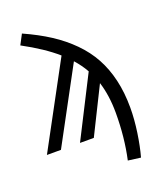

<svg xmlns="http://www.w3.org/2000/svg" viewBox="-171 -856 982 1174"><g transform="rotate(-20 320.0 -269.0)"><path d="M115.2 -750Q210 -707.5 282.5 -660.4Q355 -613.3 412.6 -555.2Q470.2 -497.1 507.3 -429.2Q544.4 -361.3 563.7 -278.6Q583 -195.8 583 -98.1Q583 -22.9 570.6 62.3Q558.1 147.5 540 211.9L458 201.2Q488.8 61.5 488.8 -98.1Q488.8 -210.9 460 -301.8L310.1 0H220.2L419.9 -393.1Q394 -439.5 356 -481.9L96.2 0H4.9L296.9 -541Q215.3 -612.8 81.1 -685.1Z"/></g></svg>

Font: FiraGO
Style: Regular
Weight: 400
Designer: bBox Type
Foundry: bBox Type GmbH
Version: Version 1.001;PS 001.001;hotconv 1.0.88;makeotf.lib2.5.64775